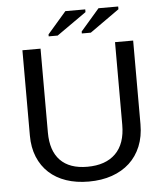

<svg xmlns="http://www.w3.org/2000/svg" viewBox="-59 -919 839 981"><g transform="rotate(-5 361.0 -429.0)"><path d="M357 10Q293 10 241.5 -7.5Q190 -25 153.5 -58.5Q117 -92 97 -140.5Q77 -189 77 -250V-688H170V-258Q170 -164 217.5 -115Q265 -66 356 -66Q450 -66 501 -116.5Q552 -167 552 -264V-688H645V-259Q645 -196 624.5 -146Q604 -96 566.5 -61.5Q529 -27 476 -8.5Q423 10 357 10ZM217 -747V-757L313 -868H415V-854L263 -747ZM387 -747V-757L483 -868H584V-854L433 -747Z"/></g></svg>

Font: Libra Sans
Style: Regular
Weight: 400
Foundry: Context Ltd
Version: Version 1.000; ttfautohint (v1.3)